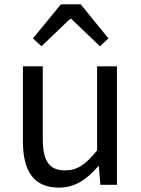

<svg xmlns="http://www.w3.org/2000/svg" viewBox="-20 -847 647 880"><path d="M250 13C325 13 379 -26 430 -85H433L440 0H516V-543H425V-158C373 -93 334 -66 278 -66C206 -66 176 -109 176 -210V-543H85V-199C85 -61 136 13 250 13ZM131 -671 170 -635 302 -761H306L438 -635L477 -671L350 -827H259Z"/></svg>

Font: Noto Sans CJK TC Regular
Style: Regular
Weight: 400
Designer: Ryoko NISHIZUKA (kana & ideographs); Paul D. Hunt (Latin, Greek & Cyrillic); Wenlong ZHANG (bopomofo); Sandoll Communica
Foundry: Adobe Systems Incorporated
Version: Version 1.001;PS 1.001;hotconv 1.0.78;makeotf.lib2.5.61930